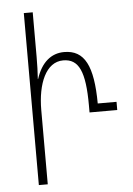

<svg xmlns="http://www.w3.org/2000/svg" viewBox="-52 -754 551 794"><g transform="rotate(-5 223.5 -357.0)"><path d="M77 0H114V-308C114 -417 150 -505 222 -505C287 -505 312 -451 312 -310V-281H427V-315H349C348 -471 314 -539 229 -539C175 -539 134 -505 112 -437H111C113 -469 114 -495 114 -529V-714H77Z"/></g></svg>

Font: Noto Sans Georgian ExtraCondensed ExtraLight
Style: Regular
Weight: 200
Width: 2
Designer: Monotype Design Team, Akaki Razmadze
Foundry: Google LLC
Version: Version 2.005